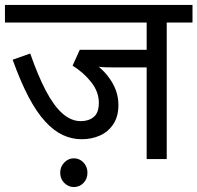

<svg xmlns="http://www.w3.org/2000/svg" viewBox="-20 -642 797 775"><path d="M653 -551V0H572V-370H435Q409 -370 393.5 -371Q378 -372 369 -375L362 -385Q404 -356 431 -312Q458 -268 458 -218Q458 -172 437.5 -141Q417 -110 383.5 -95Q350 -80 310 -80Q270 -80 233.5 -97Q197 -114 162.5 -151.5Q128 -189 95.5 -250.5Q63 -312 31 -401L102 -426Q133 -337 165 -276Q197 -215 232 -184Q267 -153 306 -153Q338 -153 358.5 -170Q379 -187 379 -227Q379 -271 348.5 -310Q318 -349 273 -377L302 -441H572V-551H0V-622H757V-551ZM223 55Q223 31 239.5 14Q256 -3 278 -3Q301 -3 317 14Q333 31 333 55Q333 80 317 96.5Q301 113 278 113Q256 113 239.5 96.5Q223 80 223 55Z"/></svg>

Font: Noto Sans Ambassadori
Style: Regular
Weight: 400
Designer: Monotype Design Team
Foundry: Monotype Imaging Inc.
Version: Version 2.013